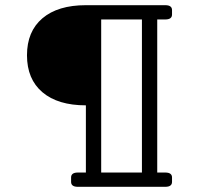

<svg xmlns="http://www.w3.org/2000/svg" viewBox="-20 -720 773 740"><path d="M617 -645H586V-55H617Q643 -55 643 -36V-19Q643 0 617 0H280Q254 0 254 -19V-36Q254 -55 280 -55H311V-314Q203 -314 143.5 -364.5Q84 -415 84 -507Q84 -599 143.5 -649.5Q203 -700 311 -700H617Q643 -700 643 -681V-664Q643 -645 617 -645ZM370 -55H527V-645H370Z"/></svg>

Font: Solway Light
Style: Regular
Weight: 300
Designer: Mariya V. Pigoulevskaya
Foundry: The Northern Block Ltd.
Version: Version 1.000;hotconv 1.0.109;makeotfexe 2.5.65596